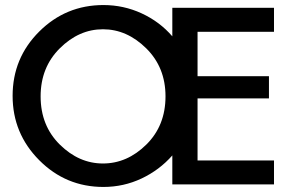

<svg xmlns="http://www.w3.org/2000/svg" viewBox="-20 -731 1185 761"><path d="M763 -605V-429H1046V-341H763V-95H1066V0H663V-115Q612 -57 541 -23.5Q470 10 390 10Q241 10 135.5 -96Q30 -202 30 -351Q30 -501 135.5 -606Q241 -711 390 -711Q470 -711 541.5 -678Q613 -645 663 -587V-700H1066V-605ZM388 -83Q484 -83 560 -158Q636 -233 636 -349Q636 -464 559.5 -539.5Q483 -615 388 -615Q293 -615 217 -539.5Q141 -464 141 -349Q141 -233 217 -158Q293 -83 388 -83Z"/></svg>

Font: Simpel Medium
Style: Regular
Weight: 500
Designer: Janko Jovanovic
Version: Version 1.048;PS 001.048;hotconv 1.0.88;makeotf.lib2.5.64775